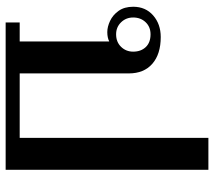

<svg xmlns="http://www.w3.org/2000/svg" viewBox="-60 -716 776 697"><g transform="rotate(90 328.5 -368.0)"><path d="M115 -563Q177 -563 212 -532.5Q247 -502 247 -447V-51H481V-736H597V0H62V-51H131V-376Q117 -369 97 -369Q78 -369 56.5 -379Q35 -389 20 -410Q5 -431 5 -463Q5 -508 36.5 -535.5Q68 -563 115 -563ZM105 -401Q133 -401 150.5 -419Q168 -437 168 -463Q168 -491 151.5 -508.5Q135 -526 105 -526Q78 -526 61 -508Q44 -490 44 -463Q44 -437 61.5 -419Q79 -401 105 -401Z"/></g></svg>

Font: Taviraj Medium
Style: Regular
Weight: 500
Designer: Katatrad Team
Foundry: CadsonDemak
Version: Version 1.030